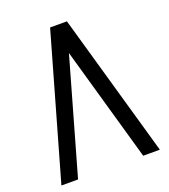

<svg xmlns="http://www.w3.org/2000/svg" viewBox="-144 -904 889 1008"><g transform="rotate(-20 300.0 -400.0)"><path d="M25 0 253 -800H347L575 0H482L300 -640L118 0Z"/></g></svg>

Font: Victor Mono SemiBold
Style: Regular
Weight: 600
Monospace: yes
Designer: Rune Bjørnerås
Version: Version 1.561;gftools[0.9.30]